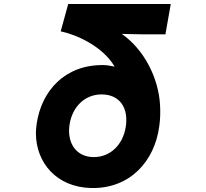

<svg xmlns="http://www.w3.org/2000/svg" viewBox="-20 -868 1040 968"><path d="M594 -697 694 -695H814L841 -848H324L286 -710C364 -694 498 -635 558 -532C540 -536 518 -540 499 -540C307 -541 190 -411 165 -245C163 -229 161 -213 161 -197C161 -49 264 76 440 80C636 84 760 -56 783 -232C788 -267 789 -302 787 -337C780 -474 707 -618 594 -697ZM614 -228C600 -140 538 -76 453 -76C362 -76 316 -150 331 -242C345 -329 407 -392 492 -392C584 -392 629 -324 614 -228Z"/></svg>

Font: LINE Seed JP App_OTF ExtraBold
Style: Regular
Weight: 800
Designer: LINE & Fontrix & Fontworks
Version: Version 1.013